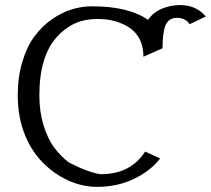

<svg xmlns="http://www.w3.org/2000/svg" viewBox="-20 -725 829 755"><path d="M342.8 -700.2Q485.4 -700.2 562 -647Q582.5 -676.3 616.5 -690.7Q650.4 -705.1 688 -705.1Q751.5 -705.1 789.1 -660.2L726.1 -629.9Q708.5 -654.8 676 -654.8Q643.6 -654.8 631.3 -626.5Q619.1 -598.1 619.1 -535.2L543.9 -502Q543.9 -596.7 460 -631.8Q416.5 -650.4 365.7 -650.4H364.3Q312.5 -650.4 273.4 -632.3Q234.4 -614.3 203.1 -579.1Q134.8 -502.9 134.8 -350.1Q134.8 -286.6 150.9 -233.4Q167 -180.7 192.4 -145.5Q218.8 -110.4 251 -85.9Q334 -43.9 377 -40Q493.2 -40 550.8 -128.9L609.9 -102.1Q570.8 -51.8 505.6 -21Q440.4 9.8 361.8 9.8Q275.4 9.8 195.8 -45.4Q105.5 -108.4 69.8 -216.8Q49.8 -278.3 49.8 -350.3Q49.8 -422.4 67.9 -482.2Q85.9 -542 115.2 -581.5Q144.5 -621.1 183.1 -648.4Q256.3 -700.2 342.8 -700.2Z"/></svg>

Font: Pfennig
Style: Medium
Weight: 500
Version: Version 20120410 ; ttfautohint (v0.8)